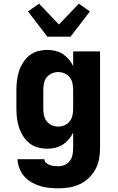

<svg xmlns="http://www.w3.org/2000/svg" viewBox="-20 -799 640 1042"><path d="M298 223Q272 223 247 220.5Q222 218 197.5 210.5Q173 203 150.5 190Q128 177 111.5 158Q95 139 85.5 114.5Q76 90 75 65H221Q221 77 230.5 85Q240 93 251.5 97Q263 101 274.5 102Q286 103 298 103Q316 103 332.5 95.5Q349 88 359.5 73.5Q370 59 373.5 41Q377 23 377 5V-80Q368 -60 353.5 -43Q339 -26 320.5 -14Q302 -2 280 3Q258 8 236 8Q210 8 184.5 1Q159 -6 139 -22.5Q119 -39 105 -61Q91 -83 83 -108Q75 -133 72 -158.5Q69 -184 69 -210V-310Q69 -336 72 -361.5Q75 -387 83 -412Q91 -437 105 -459Q119 -481 139 -497.5Q159 -514 184.5 -521Q210 -528 236 -528Q258 -528 280 -523Q302 -518 320.5 -506Q339 -494 353.5 -477Q368 -460 377 -440V-520H523V5Q523 35 517.5 64.5Q512 94 498 120Q484 146 462 167Q440 188 413.5 200.5Q387 213 357.5 218Q328 223 298 223ZM296 -112Q314 -112 331 -119.5Q348 -127 359 -141.5Q370 -156 373.5 -174Q377 -192 377 -210V-310Q377 -328 373.5 -346Q370 -364 359 -378.5Q348 -393 331 -400.5Q314 -408 296 -408Q278 -408 261 -400.5Q244 -393 233 -378.5Q222 -364 218.5 -346Q215 -328 215 -310V-210Q215 -192 218.5 -174Q222 -156 233 -141.5Q244 -127 261 -119.5Q278 -112 296 -112ZM237 -600 132 -737 192 -779 300 -666 408 -779 468 -737 363 -600Z"/></svg>

Font: Iosevka Aile Heavy
Style: Regular
Weight: 900
Designer: Belleve Invis
Foundry: Belleve Invis
Version: Version 31.1.0; ttfautohint (v1.8.4)